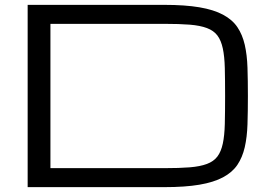

<svg xmlns="http://www.w3.org/2000/svg" viewBox="-20 -770 1102 790"><path d="M655.8 -78.1Q717.8 -78.1 760.7 -81.5Q803.7 -85 831.5 -95.5Q859.4 -106 874.5 -126Q889.6 -146 896.7 -179Q903.8 -211.9 905 -260Q906.2 -308.1 906.2 -375Q906.2 -441.9 905 -490Q903.8 -538.1 896.7 -571Q889.6 -604 874.5 -624Q859.4 -644 831.5 -654.5Q803.7 -665 761 -668.5Q718.3 -671.9 655.8 -671.9H187.5V-78.1ZM93.8 0V-750H655.8Q741.7 -750 800.5 -740Q859.4 -730 897.7 -709.5Q936 -689 956.8 -658.2Q977.5 -627.4 987.1 -585.7Q996.6 -543.9 998.3 -491.5Q1000 -439 1000 -375Q1000 -311 998.3 -258.5Q996.6 -206.1 987.1 -164.3Q977.5 -122.6 956.8 -91.8Q936 -61 897.7 -40.5Q859.4 -20 800.5 -10Q741.7 0 655.8 0Z"/></svg>

Font: Michroma
Style: Regular
Weight: 400
Version: Version 1.000